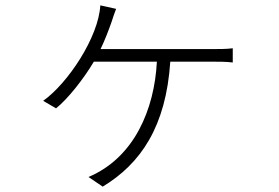

<svg xmlns="http://www.w3.org/2000/svg" viewBox="-20 -624 1040 716"><path d="M355 -441C371 -474 385 -511 396 -542C401 -559 406 -572 413 -591L354 -604C348 -487 234 -314 141 -248L189 -220C233 -255 292 -330 330 -394H565C556 -217 481 -36 310 36L363 72C505 -14 599 -152 615 -394H776C796 -394 825 -394 848 -391V-444C825 -441 797 -441 776 -441Z"/></svg>

Font: Spoqa Han Sans Neo Light
Style: Regular
Weight: 300
Designer: [Spoqa Han Sans Neo] Dong-huui Kim  Younghwa Kang  Yujin Lee  [Noto Sans] Ryoko NISHIZUKA  (kana & ideographs); Paul D. 
Foundry: Spoqa (http://www.spoqa-han-sans.com)
Version: Version 1.000